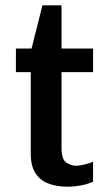

<svg xmlns="http://www.w3.org/2000/svg" viewBox="-20 -694 418 724"><path d="M234 10Q194 10 162.5 -2Q131 -14 113.5 -41.5Q96 -69 96 -114V-422H40V-511H99L140 -674H212V-511H331V-422H212V-137Q212 -93 230 -81Q248 -69 269 -69Q280 -69 299.5 -74Q319 -79 331 -84V-9Q319 -3 302 1.5Q285 6 267 8Q249 10 234 10Z"/></svg>

Font: Chivo Medium Medium
Style: Regular
Weight: 500
Version: Version 2.002